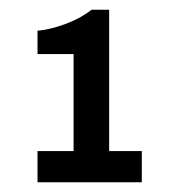

<svg xmlns="http://www.w3.org/2000/svg" viewBox="-20 -814 358 394"><path d="M57 -440V-504H131V-703H57V-751Q82 -753 113.5 -764.5Q145 -776 168 -794H204V-504H271V-440Z"/></svg>

Font: Archivo SemiCondensed SemiBold
Style: Regular
Weight: 600
Width: 4
Designer: Hector Gatti
Foundry: Omnibus-Type
Version: Version 2.001; ttfautohint (v1.8.3)